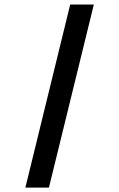

<svg xmlns="http://www.w3.org/2000/svg" viewBox="-20 -763 537 864"><path d="M94.2 81.1H200.2L402.3 -742.7H295.9Z"/></svg>

Font: Plaster
Style: Regular
Weight: 400
Designer: Eben Sorkin
Foundry: Eben Sorkin
Version: Version 1.007